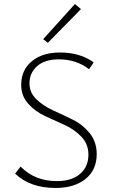

<svg xmlns="http://www.w3.org/2000/svg" viewBox="-20 -924 558 951"><path d="M217 -712 194 -730 351 -904 381 -879ZM418 -158Q418 -210 383.5 -246.5Q349 -283 300 -305Q251 -327 202.5 -349.5Q154 -372 119.5 -410.5Q85 -449 85 -504Q85 -577 137.5 -620.5Q190 -664 277 -664Q377 -664 444 -615L421 -581Q359 -630 271 -630Q202 -630 164 -596.5Q126 -563 126 -511Q126 -465 160.5 -432Q195 -399 243.5 -377Q292 -355 341 -331Q390 -307 424.5 -264Q459 -221 459 -161Q459 -82 403.5 -37.5Q348 7 255 7Q129 7 55 -64L82 -99Q152 -27 262 -27Q335 -27 376.5 -62.5Q418 -98 418 -158Z"/></svg>

Font: EauTestInfant Light
Style: Regular
Weight: 300
Designer: Christian Thalmann (Catharsis Fonts)
Version: Version 0.001;PS 000.001;hotconv 1.0.88;makeotf.lib2.5.64775